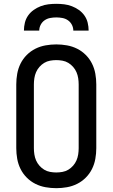

<svg xmlns="http://www.w3.org/2000/svg" viewBox="-20 -975 588 1003"><path d="M274 8Q246 8 218 3Q190 -2 165 -14.5Q140 -27 120 -47Q100 -67 87.5 -92Q75 -117 70 -145Q65 -173 65 -201V-534Q65 -562 70 -590Q75 -618 87.5 -643Q100 -668 120 -688Q140 -708 165 -720.5Q190 -733 218 -738Q246 -743 274 -743Q302 -743 330 -738Q358 -733 383 -720.5Q408 -708 428 -688Q448 -668 460.5 -643Q473 -618 478 -590Q483 -562 483 -534V-201Q483 -173 478 -145Q473 -117 460.5 -92Q448 -67 428 -47Q408 -27 383 -14.5Q358 -2 330 3Q302 8 274 8ZM274 -74Q290 -74 306.5 -77Q323 -80 337 -88.5Q351 -97 362 -109.5Q373 -122 379.5 -137Q386 -152 388.5 -168.5Q391 -185 391 -201V-534Q391 -550 388.5 -566.5Q386 -583 379.5 -598Q373 -613 362 -625.5Q351 -638 337 -646.5Q323 -655 306.5 -658Q290 -661 274 -661Q258 -661 241.5 -658Q225 -655 211 -646.5Q197 -638 186 -625.5Q175 -613 168.5 -598Q162 -583 159.5 -566.5Q157 -550 157 -534V-201Q157 -185 159.5 -168.5Q162 -152 168.5 -137Q175 -122 186 -109.5Q197 -97 211 -88.5Q225 -80 241.5 -77Q258 -74 274 -74ZM105 -815Q105 -836 110 -856.5Q115 -877 127 -894Q139 -911 156 -923Q173 -935 192.5 -942.5Q212 -950 232.5 -952.5Q253 -955 274 -955Q295 -955 315.5 -952.5Q336 -950 355.5 -942.5Q375 -935 392 -923Q409 -911 421 -894Q433 -877 438 -856.5Q443 -836 443 -815H363Q363 -831 355.5 -845.5Q348 -860 335 -869Q322 -878 306 -881Q290 -884 274 -884Q258 -884 242 -881Q226 -878 213 -869Q200 -860 192.5 -845.5Q185 -831 185 -815Z"/></svg>

Font: Iosevka Semi-Condensed Medium
Style: Regular
Weight: 500
Monospace: yes
Designer: Belleve Invis
Foundry: Belleve Invis
Version: Version 27.3.5